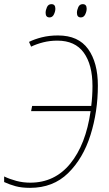

<svg xmlns="http://www.w3.org/2000/svg" viewBox="-30 -896 526 926"><path d="M115 10Q226 10 298.5 -61Q371 -132 406.5 -245Q442 -358 442 -483Q442 -594 395 -659.5Q348 -725 250 -725Q207 -725 171.5 -716Q136 -707 110 -694L120 -671Q147 -684 179 -692Q211 -700 247 -700Q332 -700 374 -642Q416 -584 416 -481Q416 -432 410 -385H125L120 -360H407Q384 -199 309 -107Q234 -15 116 -15Q81 -15 49 -23.5Q17 -32 -10 -45V-18Q16 -6 45 2Q74 10 115 10ZM360 -812Q374 -812 381 -826.5Q388 -841 388 -854Q388 -876 369 -876Q354 -876 347.5 -861.5Q341 -847 341 -834Q341 -812 360 -812ZM209 -812Q223 -812 230 -826.5Q237 -841 237 -854Q237 -876 218 -876Q203 -876 196.5 -861.5Q190 -847 190 -834Q190 -812 209 -812Z"/></svg>

Font: Noto Sans UI SemiCondensed Thin
Style: Italic
Weight: 250
Width: 4
Italic angle: -12°
Designer: Monotype Design Team
Foundry: Monotype Imaging Inc.
Version: Version 1.901